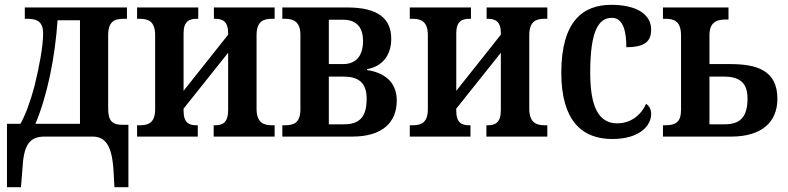

<svg xmlns="http://www.w3.org/2000/svg" viewBox="-20 -567 3273 797"><path d="M9 210H67L73 136C78 36 101 0 165 0H364C417 0 444 36 451 137L455 210H513V-49H485C446 -50 429 -65 429 -117V-420C429 -478 455 -489 493 -489H507V-536H83V-489H92C130 -489 159 -480 159 -429C159 -374 143 -291 124 -213C105 -141 84 -87 65 -53H9ZM127 -53C176 -170 208 -324 219 -483H312V-53Z M549 0H801V-47H796C766 -47 742 -56 742 -107V-116L927 -348V-110C927 -58 904 -47 873 -47H867V0H1120V-47H1109C1074 -47 1045 -58 1045 -116V-421C1045 -479 1074 -489 1109 -489H1120V-536H868V-489H873C904 -489 927 -478 927 -430V-423L742 -190V-429C742 -480 767 -489 797 -489H803V-536H549V-489H560C595 -489 624 -479 624 -421V-114C624 -56 595 -47 560 -47H549Z M1152 0H1442C1569 0 1627 -60 1627 -150C1627 -230 1570 -267 1504 -276V-280C1560 -290 1604 -330 1604 -406C1604 -490 1549 -536 1422 -536H1152V-489H1163C1197 -489 1227 -478 1227 -422V-113C1227 -56 1198 -47 1163 -47H1152ZM1345 -301V-485H1405C1463 -485 1487 -450 1487 -397C1487 -340 1462 -301 1404 -301ZM1345 -51V-249H1405C1465 -249 1502 -227 1502 -157C1502 -81 1472 -51 1408 -51Z M1681 0H1933V-47H1928C1898 -47 1874 -56 1874 -107V-116L2059 -348V-110C2059 -58 2036 -47 2005 -47H1999V0H2252V-47H2241C2206 -47 2177 -58 2177 -116V-421C2177 -479 2206 -489 2241 -489H2252V-536H2000V-489H2005C2036 -489 2059 -478 2059 -430V-423L1874 -190V-429C1874 -480 1899 -489 1929 -489H1935V-536H1681V-489H1692C1727 -489 1756 -479 1756 -421V-114C1756 -56 1727 -47 1692 -47H1681Z M2521 10C2639 10 2683 -48 2683 -94C2683 -113 2675 -127 2662 -136C2642 -91 2600 -55 2542 -55C2463 -55 2430 -127 2430 -266C2430 -442 2466 -493 2520 -493C2567 -493 2580 -437 2580 -371C2661 -371 2683 -399 2683 -444C2683 -506 2625 -547 2517 -547C2401 -547 2310 -480 2310 -265C2310 -66 2396 10 2521 10Z M2732 0H3015C3138 0 3207 -57 3207 -157C3207 -278 3117 -301 3010 -301H2925V-420C2925 -473 2952 -486 2993 -486H3004V-536H2732V-489H2742C2782 -489 2807 -476 2807 -419V-112C2807 -62 2787 -47 2742 -47H2732ZM2925 -51V-249H2985C3048 -249 3083 -225 3083 -159C3083 -81 3053 -51 2988 -51Z"/></svg>

Font: Noto Serif Condensed Semi
Style: Regular
Weight: 600
Width: 3
Designer: Monotype Design Team
Foundry: Monotype Imaging Inc.
Version: Version 1.002